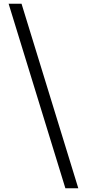

<svg xmlns="http://www.w3.org/2000/svg" viewBox="-20 -824 465 1025"><path d="M398 181H329L26 -804H95Z"/></svg>

Font: Noto Serif SC ExtraLight Black
Style: Regular
Weight: 900
Version: Version 2.002-H1;hotconv 1.1.0;makeotfexe 2.6.0